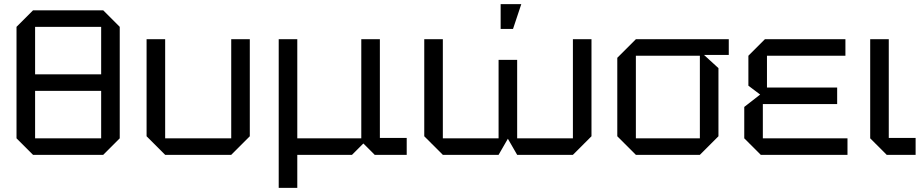

<svg xmlns="http://www.w3.org/2000/svg" viewBox="-20 -750 4475 930"><path d="M60 -80V-620L140 -700H480L560 -620V-80L480 0H140ZM150 -620V-390H470V-620ZM150 -80H470V-310H150Z M1190 -560V-90L1100 0H780L690 -90V-560H780V-80H1100V-560Z M1330 160V-560H1420V-80H1730V-560H1820V-82H1950V0H1795L1740 -55L1685 0H1420V160Z M2485 -460V-80H2755V-560H2845V-90L2755 0H2485L2440 -78L2395 0H2125L2035 -90V-560H2125V-80H2395V-460ZM2405 -610V-730H2505L2465 -610Z M2970 -90V-470L3060 -560H3510V-484H3390L3460 -420V-90L3370 0H3060ZM3060 -80H3370V-480H3060Z M3665 0 3585 -80V-232L3662 -292L3605 -335V-480L3685 -560H4075V-480H3695V-326H4035V-246H3675V-80H4085V0Z M4195 -560H4285V-82H4415V0H4275L4195 -80Z"/></svg>

Font: Tektur
Style: Regular
Weight: 400
Designer: Adam Jagosz
Foundry: Adam Jagosz
Version: Version 1.005;gftools[0.9.30]